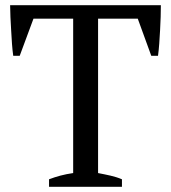

<svg xmlns="http://www.w3.org/2000/svg" viewBox="-20 -720 659 740"><path d="M450 -29C422 -41 393 -46 358 -53V-648H511L563 -505H589C593 -533 595 -568 597 -604C599 -639 600 -673 600 -700H19C19 -673 21 -638 23 -603C25 -567 27 -532 31 -505H56L109 -648H262V-53C227 -48 198 -40 169 -29V0H450Z"/></svg>

Font: PT Serif
Style: Regular
Weight: 400
Designer: A.Korolkova, O.Umpeleva, V.Yefimov
Foundry: ParaType Ltd
Version: Version 1.000;PS 001.000;hotconv 1.0.88;makeotf.lib2.5.64775